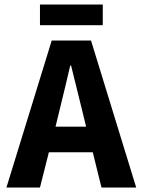

<svg xmlns="http://www.w3.org/2000/svg" viewBox="-20 -841 640 861"><path d="M159.2 -728V-820.8H440.9V-728ZM8.8 0 211.9 -659.2H388.2L590.8 0H435.1L396 -158.2H199.2L159.2 0ZM229 -272.9H366.2L351.1 -335L298.8 -546.9H294.9Q277.8 -472.2 244.1 -335Z"/></svg>

Font: Office Code Pro Bold
Style: Regular
Weight: 700
Designer: Nathan Rutzky & Paul D. Hunt
Foundry: Adobe Systems Incorporated
Version: Version 1.004;PS 001.004;hotconv 1.0.70;makeotf.lib2.5.58329